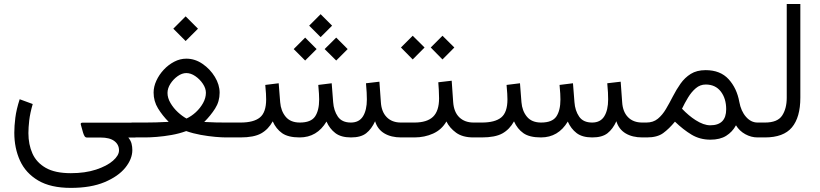

<svg xmlns="http://www.w3.org/2000/svg" viewBox="-20 -685 4088 957"><path d="M333 251.5Q232.4 251.5 170.2 214.6Q107.9 177.7 79.6 115.5Q51.3 53.2 51.3 -23.4Q51.3 -56.6 56.4 -97.9Q61.5 -139.2 78.1 -190.4L143.1 -166.5Q129.9 -121.1 125.7 -85Q121.6 -48.8 121.6 -21.5Q121.6 35.2 141.8 80.3Q162.1 125.5 208.5 151.9Q254.9 178.2 333 178.2Q404.3 178.2 458.5 160.4Q512.7 142.6 543 116.2Q573.2 89.8 573.2 64.5Q573.2 35.6 550 18.1Q526.9 0.5 481.4 0.5H413.6Q405.8 0.5 401.6 -6.1Q397.5 -12.7 394 -23.9L382.8 -64Q379.9 -73.7 392.6 -73.7H655.3V0.5H619.6Q631.8 15.6 635.7 31Q639.6 46.4 639.6 63Q639.6 107.4 604.5 150.9Q569.3 194.3 501.2 222.9Q433.1 251.5 333 251.5Z M905.3 -603.5 966.8 -542 905.3 -480.5 843.8 -542ZM1074.7 -222.7Q1074.7 -179.2 1052.2 -144Q1029.8 -108.9 998 -77.1Q1026.9 -75.2 1056.4 -74.7Q1085.9 -74.2 1105.5 -74.2H1152.8V0H1106.9Q1085.9 0 1052.2 -2.9Q1018.6 -5.9 980.7 -12.7Q942.9 -19.5 908.2 -31.7Q873.5 -19 835 -12.2Q796.4 -5.4 761.7 -2.7Q727.1 0 704.1 0H635.7V-74.2H704.1Q727.1 -74.2 757.6 -75Q788.1 -75.7 820.8 -77.6Q789.6 -108.9 767.6 -144.8Q745.6 -180.7 745.6 -223.6Q745.6 -252.9 759.3 -282.7Q772.9 -312.5 796.1 -337.4Q819.3 -362.3 848.4 -377.4Q877.4 -392.6 908.7 -392.6Q951.7 -392.6 989.5 -366.7Q1027.3 -340.8 1051 -301.8Q1074.7 -262.7 1074.7 -222.7ZM908.7 -320.8Q887.2 -320.8 865.5 -305.4Q843.8 -290 829.3 -267.3Q814.9 -244.6 814.9 -221.7Q814.9 -196.8 829.8 -171.4Q844.7 -146 866.7 -125.7Q888.7 -105.5 909.7 -94.2Q934.1 -105.5 956.1 -125.7Q978 -146 992.2 -171.4Q1006.3 -196.8 1006.3 -222.7Q1006.3 -244.6 991.2 -267.3Q976.1 -290 953.6 -305.4Q931.2 -320.8 908.7 -320.8Z M1578.1 -614.3 1635.3 -557.1 1578.1 -500 1521 -557.1ZM1655.8 -497.6 1712.9 -440.4 1655.8 -383.3 1598.1 -440.4ZM1501 -497.6 1558.1 -440.4 1501 -383.3 1443.8 -440.4ZM1729.5 0Q1679.7 0 1651.4 -21.7Q1623 -43.5 1607.4 -79.1Q1560.1 0 1473.6 0Q1416.5 0 1386.2 -21.2Q1356 -42.5 1339.4 -80.1Q1317.4 -40 1281.5 -20Q1245.6 0 1178.2 0H1133.3V-74.2H1179.2Q1244.6 -74.2 1275.6 -99.6Q1306.6 -125 1306.6 -189.5Q1306.6 -202.1 1305.7 -218.5Q1304.7 -234.9 1302.2 -261.7L1369.1 -270L1376.5 -175.8Q1379.9 -132.3 1403.8 -103.3Q1427.7 -74.2 1474.6 -74.2Q1529.8 -74.2 1550.3 -104.2Q1570.8 -134.3 1570.8 -189.5Q1570.8 -202.1 1569.8 -218.5Q1568.8 -234.9 1566.4 -261.7L1633.3 -270L1640.6 -175.8Q1643.6 -133.8 1663.8 -104Q1684.1 -74.2 1729 -74.2Q1770 -74.2 1789.3 -105.2Q1808.6 -136.2 1808.6 -189.5Q1808.6 -206.5 1807.6 -224.4Q1806.6 -242.2 1804.2 -270L1871.1 -277.8L1878.4 -175.8Q1881.3 -127.9 1907.5 -101.1Q1933.6 -74.2 1978.5 -74.2H1997.1V0H1979.5Q1929.2 0 1895.5 -20.3Q1861.8 -40.5 1849.6 -80.6Q1832 -42 1805.4 -21Q1778.8 0 1729.5 0Z M2185.5 -506.8 2244.6 -448.2 2185.5 -388.7 2127 -448.2ZM2037.1 -506.8 2096.2 -448.2 2037.1 -388.7 1978.5 -448.2ZM1977.5 -74.2H2045.4Q2108.4 -74.2 2138.4 -103Q2168.5 -131.8 2168.5 -194.8Q2168.5 -216.8 2167.2 -236.6Q2166 -256.3 2164.6 -274.9L2231.4 -282.7L2238.8 -176.3Q2242.2 -126.5 2269.3 -100.3Q2296.4 -74.2 2340.8 -74.2H2355.5V0H2339.8Q2285.6 0 2253.2 -23.7Q2220.7 -47.4 2205.1 -79.6Q2181.6 -38.6 2138.9 -19.3Q2096.2 0 2045.4 0H1977.5Z M2932.1 0Q2882.3 0 2854 -21.7Q2825.7 -43.5 2810.1 -79.1Q2762.7 0 2676.3 0Q2619.1 0 2588.9 -21.2Q2558.6 -42.5 2542 -80.1Q2520 -40 2484.1 -20Q2448.2 0 2380.9 0H2335.9V-74.2H2381.8Q2447.3 -74.2 2478.3 -99.6Q2509.3 -125 2509.3 -189.5Q2509.3 -202.1 2508.3 -218.5Q2507.3 -234.9 2504.9 -261.7L2571.8 -270L2579.1 -175.8Q2582.5 -132.3 2606.4 -103.3Q2630.4 -74.2 2677.2 -74.2Q2732.4 -74.2 2752.9 -104.2Q2773.4 -134.3 2773.4 -189.5Q2773.4 -202.1 2772.5 -218.5Q2771.5 -234.9 2769 -261.7L2835.9 -270L2843.3 -175.8Q2846.2 -133.8 2866.5 -104Q2886.7 -74.2 2931.6 -74.2Q2972.7 -74.2 2991.9 -105.2Q3011.2 -136.2 3011.2 -189.5Q3011.2 -206.5 3010.3 -224.4Q3009.3 -242.2 3006.8 -270L3073.7 -277.8L3081.1 -175.8Q3084 -127.9 3110.1 -101.1Q3136.2 -74.2 3181.2 -74.2H3199.7V0H3182.1Q3131.8 0 3098.1 -20.3Q3064.5 -40.5 3052.2 -80.6Q3034.7 -42 3008.1 -21Q2981.4 0 2932.1 0Z M3204.1 0H3180.2V-74.2H3202.1Q3235.8 -74.2 3258.8 -93Q3281.7 -111.8 3299.3 -141.6Q3316.9 -171.4 3334 -204.8Q3351.1 -238.3 3372.1 -268.1Q3393.1 -297.9 3423.1 -316.7Q3453.1 -335.4 3497.1 -335.4Q3570.3 -335.4 3611.6 -290.3Q3652.8 -245.1 3665 -177.2Q3673.3 -131.3 3698.2 -102.8Q3723.1 -74.2 3755.9 -74.2H3772.9V0H3755.9Q3724.1 0 3694.8 -16.1Q3665.5 -32.2 3648.4 -60.5Q3630.4 -27.3 3599.6 -8.1Q3568.8 11.2 3521 11.2Q3468.8 11.2 3427.2 -13.7Q3385.7 -38.6 3344.2 -78.6Q3314.9 -43 3285.4 -21.5Q3255.9 0 3204.1 0ZM3497.6 -263.7Q3469.7 -263.7 3448 -245.1Q3426.3 -226.6 3409.4 -198.7Q3392.6 -170.9 3379.4 -143.1Q3413.1 -107.9 3446.8 -86.4Q3487.3 -60.5 3520 -60.5Q3599.6 -60.5 3599.6 -140.6Q3599.6 -193.8 3572.8 -228.8Q3545.9 -263.7 3497.6 -263.7Z M3753.4 -74.2H3793Q3855.5 -74.2 3878.4 -108.9Q3901.4 -143.6 3901.4 -197.8V-665H3969.2V-198.2Q3969.2 -100.1 3927.2 -50Q3885.3 0 3792.5 0H3753.4Z"/></svg>

Font: Vazirmatn FD Light
Style: Regular
Weight: 300
Designer: Saber Rastikerdar
Foundry: Saber Rastikerdar
Version: Version 33.003